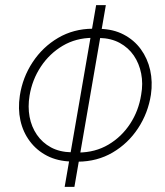

<svg xmlns="http://www.w3.org/2000/svg" viewBox="-20 -731 644 751"><path d="M284.7 -98.6 259.3 -99.1Q205.1 -100.6 164.3 -121.6Q123.5 -142.6 96.7 -178.5Q69.8 -214.4 59.8 -260Q49.8 -305.7 57.6 -356.9Q68.4 -428.2 107.7 -487.8Q147 -547.4 207.3 -582.8Q267.6 -618.2 342.3 -618.7L369.6 -618.2Q422.9 -617.2 463.6 -595.9Q504.4 -574.7 530.8 -538.6Q557.1 -502.4 567.4 -456.8Q577.6 -411.1 570.3 -360.4Q559.1 -288.6 520 -229.2Q481 -169.9 420.7 -134.5Q360.4 -99.1 284.7 -98.6ZM259.3 -135.3 286.6 -134.3Q352.5 -134.8 404.1 -165.3Q455.6 -195.8 489 -246.8Q522.5 -297.9 532.2 -360.8Q540 -403.8 532.2 -443.4Q524.4 -482.9 503.4 -513.7Q482.4 -544.4 448.5 -563Q414.6 -581.5 369.1 -582.5L341.8 -583Q276.9 -582.5 225.3 -552Q173.8 -521.5 139.9 -470.5Q106 -419.4 95.7 -357.4Q88.4 -313.5 95.7 -274.2Q103 -234.9 124.3 -203.9Q145.5 -172.9 179.4 -154.5Q213.4 -136.2 259.3 -135.3ZM394 -710.9 271 0H232.9L356 -710.9Z"/></svg>

Font: Roboto Condensed ExtraLight
Style: Italic
Weight: 250
Italic angle: -12°
Designer: Christian Robertson
Foundry: Google
Version: Version 3.008; 2023